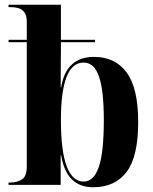

<svg xmlns="http://www.w3.org/2000/svg" viewBox="-20 -780 646 810"><path d="M373 10Q260 10 238 -125H236V0H16V-10H25Q51 -10 72 -22.5Q93 -35 93 -79V-602H16V-612H93V-688Q93 -715 82.5 -728.5Q72 -742 56.5 -746Q41 -750 25 -750H16V-760H237V-612H381V-602H237V-579Q237 -553 236.5 -510Q236 -467 236 -412H238Q259 -540 377 -540Q466 -540 514.5 -474Q563 -408 563 -265Q563 -119 514 -54.5Q465 10 373 10ZM333 -14Q375 -14 396.5 -74.5Q418 -135 418 -273Q418 -399 397.5 -457.5Q377 -516 333 -516Q284 -516 260.5 -454.5Q237 -393 237 -274Q237 -142 261.5 -78Q286 -14 333 -14Z"/></svg>

Font: Noto Serif Display SemiCondensed
Style: Bold
Weight: 700
Width: 4
Designer: Monotype Design Team
Foundry: Monotype Imaging Inc.
Version: Version 2.009